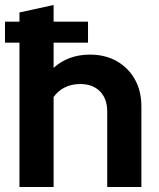

<svg xmlns="http://www.w3.org/2000/svg" viewBox="-24 -750 637 770"><path d="M54 0V-579H-4V-663H54V-700L191 -730V-663H329V-579H191V-478Q250 -531 337 -531Q398 -531 444.5 -504.5Q491 -478 517 -431.5Q543 -385 543 -323V0H406V-303Q406 -354 377 -383.5Q348 -413 298 -413Q263 -413 236 -399.5Q209 -386 191 -361V0Z"/></svg>

Font: Red Hat Display ExtraBold
Style: Regular
Weight: 800
Designer: Pentagram, MCKL
Foundry: Pentagram, MCKL
Version: Version 1.023